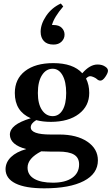

<svg xmlns="http://www.w3.org/2000/svg" viewBox="-20 -802 628 1082"><path d="M281.7 -550.8Q245.6 -550.8 227.3 -570.6Q209 -590.3 209 -622.6Q209 -666 240 -712.2Q271 -758.3 322.8 -782.2L336.4 -765.6Q284.2 -704.6 272.9 -661.1H281.2Q312.5 -661.1 328.1 -645Q343.8 -628.9 343.8 -606.9Q343.8 -584 326.9 -567.4Q310.1 -550.8 281.7 -550.8ZM267.1 -115.2Q221.7 -115.2 184.1 -125Q153.3 -106.4 153.3 -84.5Q153.3 -43.9 265.6 -43.9H314.5Q412.6 -43.9 472.2 -3.7Q531.7 36.6 531.7 101.6Q531.7 176.8 452.4 218Q373 259.3 229.5 259.3Q123 259.3 67.4 231.7Q11.7 204.1 11.2 151.4Q11.7 112.3 42 83Q72.3 53.7 127.9 38.1Q36.6 14.2 35.6 -43.5Q36.1 -72.3 64.5 -94.7Q92.8 -117.2 153.3 -135.7Q63.5 -174.8 63.5 -277.8Q63.5 -356.9 121.3 -401.6Q179.2 -446.3 280.3 -446.3Q392.1 -446.3 443.8 -389.2Q486.3 -438.5 529.8 -438.5Q557.1 -438.5 574.7 -425.3Q588.4 -416 588.4 -403.3Q588.4 -390.6 573.7 -369.1Q559.1 -347.7 545.9 -347.7Q534.7 -347.7 525.4 -356.9Q519.5 -362.3 507.8 -367.4Q496.1 -372.6 488.3 -372.6Q477.1 -372.6 464.8 -359.4Q482.9 -324.2 482.9 -278.3Q482.9 -204.6 424.8 -160.2Q366.7 -115.7 267.1 -115.2ZM276.9 -147.5Q312 -147.5 332.5 -181.6Q353 -215.8 353 -277.8Q353 -341.3 332.3 -377.9Q311.5 -414.6 276.9 -414.6Q239.7 -414.6 216.6 -378.4Q193.4 -342.3 193.4 -277.8Q193.4 -216.3 216.6 -181.9Q239.7 -147.5 276.9 -147.5ZM135.3 142.6Q135.3 183.6 172.9 205.6Q210.4 227.5 278.3 227.5Q347.7 227.5 386.7 200.2Q425.8 172.9 425.8 124.5Q425.8 86.9 397.5 69.6Q369.1 52.2 308.1 52.2H261.7Q235.8 52.2 212.4 50.8Q135.3 90.3 135.3 142.6Z"/></svg>

Font: Elstob
Style: Bold
Weight: 700
Designer: Peter S. Baker
Version: Version 1.015